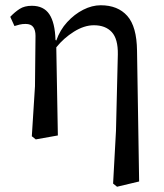

<svg xmlns="http://www.w3.org/2000/svg" viewBox="-20 -519 624 730"><path d="M410 179 421 -22 428 -312Q429 -371 405 -397Q381 -423 337 -423Q300 -423 261 -398.5Q222 -374 194 -339L200 -4L116 11L101 -1L113 -191L115 -383Q115 -404 106.5 -416Q98 -428 77 -428Q65 -428 54.5 -425.5Q44 -423 35 -420L19 -455Q36 -473 54.5 -485Q73 -497 101 -497Q146 -497 167.5 -465Q189 -433 191 -367L194 -365Q208 -405 235.5 -435Q263 -465 296.5 -482Q330 -499 363 -499Q428 -499 464 -458.5Q500 -418 501 -326L509 171L425 191Z"/></svg>

Font: Source Serif 4 SmText
Style: Regular
Weight: 400
Designer: Frank Grießhammer
Foundry: Adobe
Version: Version 4.005;hotconv 1.1.0;makeotfexe 2.6.0